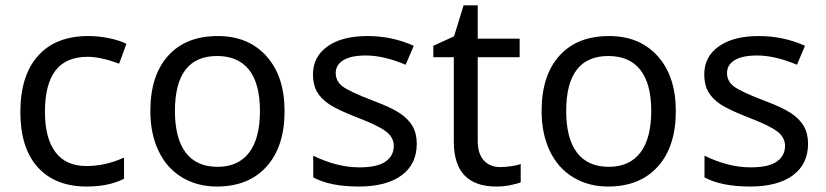

<svg xmlns="http://www.w3.org/2000/svg" viewBox="-20 -679 3049 709"><path d="M299.8 9.8Q184.1 9.8 119.6 -61.3Q55.2 -132.3 55.2 -265.1Q55.2 -399.9 120.4 -472.9Q185.5 -545.9 306.2 -545.9Q345.2 -545.9 383.5 -537.8Q421.9 -529.8 446.8 -517.1L419.9 -443.8Q352.1 -469.2 304.2 -469.2Q223.1 -469.2 184.6 -418.2Q146 -367.2 146 -266.1Q146 -168.9 184.6 -117.4Q223.1 -65.9 298.8 -65.9Q369.6 -65.9 438 -97.2V-19Q382.3 9.8 299.8 9.8Z M1030.8 -269Q1030.8 -137.7 964.4 -64Q897.9 9.8 780.8 9.8Q708 9.8 651.9 -24.2Q595.7 -58.1 565.4 -121.6Q535.2 -185.1 535.2 -269Q535.2 -399.9 600.6 -472.9Q666 -545.9 784.2 -545.9Q897.5 -545.9 964.1 -471.4Q1030.8 -397 1030.8 -269ZM626 -269Q626 -168 665.8 -115.5Q705.6 -63 783.2 -63Q859.9 -63 899.9 -115.5Q939.9 -168 939.9 -269Q939.9 -370.1 899.7 -421.1Q859.4 -472.2 781.7 -472.2Q626 -472.2 626 -269Z M1519 -147.9Q1519 -72.8 1462.9 -31.5Q1406.7 9.8 1305.2 9.8Q1199.2 9.8 1136.7 -23.9V-104Q1225.1 -61 1307.1 -61Q1373.5 -61 1403.8 -82.5Q1434.1 -104 1434.1 -140.1Q1434.1 -171.9 1405 -193.8Q1376 -215.8 1301.8 -244.1Q1226.1 -273.4 1195.3 -294.2Q1164.6 -314.9 1150.1 -340.8Q1135.7 -366.7 1135.7 -403.8Q1135.7 -469.7 1189.5 -507.8Q1243.2 -545.9 1336.9 -545.9Q1428.2 -545.9 1507.8 -509.8L1478 -439.9Q1396.5 -474.1 1331.1 -474.1Q1276.4 -474.1 1248 -456.8Q1219.7 -439.5 1219.7 -409.2Q1219.7 -379.9 1244.1 -360.6Q1268.6 -341.3 1357.9 -307.1Q1424.8 -282.2 1456.8 -260.7Q1488.8 -239.3 1503.9 -212.4Q1519 -185.5 1519 -147.9Z M1828.1 -62Q1845.2 -62 1868.2 -65.4Q1891.1 -68.8 1902.8 -73.2V-5.9Q1890.6 -0.5 1865 4.6Q1839.4 9.8 1813 9.8Q1655.8 9.8 1655.8 -155.8V-467.8H1580.1V-509.8L1656.7 -544.9L1691.9 -659.2H1744.1V-536.1H1898.9V-467.8H1744.1V-158.2Q1744.1 -111.8 1766.4 -86.9Q1788.6 -62 1828.1 -62Z M2475.6 -269Q2475.6 -137.7 2409.2 -64Q2342.8 9.8 2225.6 9.8Q2152.8 9.8 2096.7 -24.2Q2040.5 -58.1 2010.3 -121.6Q1980 -185.1 1980 -269Q1980 -399.9 2045.4 -472.9Q2110.8 -545.9 2229 -545.9Q2342.3 -545.9 2408.9 -471.4Q2475.6 -397 2475.6 -269ZM2070.8 -269Q2070.8 -168 2110.6 -115.5Q2150.4 -63 2228 -63Q2304.7 -63 2344.7 -115.5Q2384.8 -168 2384.8 -269Q2384.8 -370.1 2344.5 -421.1Q2304.2 -472.2 2226.6 -472.2Q2070.8 -472.2 2070.8 -269Z M2963.9 -147.9Q2963.9 -72.8 2907.7 -31.5Q2851.6 9.8 2750 9.8Q2644 9.8 2581.5 -23.9V-104Q2669.9 -61 2752 -61Q2818.4 -61 2848.6 -82.5Q2878.9 -104 2878.9 -140.1Q2878.9 -171.9 2849.9 -193.8Q2820.8 -215.8 2746.6 -244.1Q2670.9 -273.4 2640.1 -294.2Q2609.4 -314.9 2595 -340.8Q2580.6 -366.7 2580.6 -403.8Q2580.6 -469.7 2634.3 -507.8Q2688 -545.9 2781.7 -545.9Q2873 -545.9 2952.6 -509.8L2922.9 -439.9Q2841.3 -474.1 2775.9 -474.1Q2721.2 -474.1 2692.9 -456.8Q2664.6 -439.5 2664.6 -409.2Q2664.6 -379.9 2689 -360.6Q2713.4 -341.3 2802.7 -307.1Q2869.6 -282.2 2901.6 -260.7Q2933.6 -239.3 2948.7 -212.4Q2963.9 -185.5 2963.9 -147.9Z"/></svg>

Font: Noto Sans Historic
Style: Regular
Weight: 400
Designer: Monotype Design Team
Foundry: Monotype Imaging Inc.
Version: Version 0.71 uh